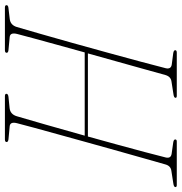

<svg xmlns="http://www.w3.org/2000/svg" viewBox="1 -741 740 782"><g transform="rotate(90 371.0 -350.0)"><path d="M118.5 -50.5Q111 -21.5 130.5 -19.5L184 -14.5Q195 -13.5 195 -7Q195 0 184 0H11Q1 0 1 -6.5Q1 -13.5 13.5 -14.5L56 -19.5Q82 -22 90 -48.5Q100 -82.5 117 -141.5Q134 -200.5 154 -272Q174 -343.5 194 -416.5Q214 -489.5 231 -552.5Q248 -615.5 258 -655.5Q262.5 -676.5 243 -679.5L197 -685.5Q184 -687.5 184.5 -694Q184.5 -700 195 -700H370Q378.5 -700 378.5 -695Q378.5 -688.5 364 -686.5L312.5 -678.5Q292 -676 285.5 -653.5Q276 -619.5 262 -568.8Q248 -518 231.2 -458.5Q214.5 -399 197.5 -338H536Q553 -399.5 569.5 -459.5Q586 -519.5 599.5 -570.5Q613 -621.5 621.5 -655.5Q626 -676 606.5 -679L560.5 -685.5Q547.5 -687.5 548 -694Q548 -700 556.5 -700H733.5Q742.5 -700 742 -694Q741.5 -688 727.5 -686L676 -678Q655.5 -675.5 649.5 -653Q640 -619.5 625.8 -569.5Q611.5 -519.5 595 -460.5Q578.5 -401.5 561.5 -340.5Q544.5 -279.5 529 -223Q513.5 -166.5 501 -121.5Q488.5 -76.5 482 -50Q474.5 -21.5 494 -19.5L547.5 -14.5Q558.5 -13 558.5 -7Q558.5 0 547.5 0H372Q362 0 362 -6Q362 -13 374.5 -14.5L419.5 -19Q445.5 -21.5 453.5 -48.5Q465.5 -88.5 487 -164Q508.5 -239.5 532.5 -325H193.5Q177.5 -267.5 162.8 -214Q148 -160.5 136.5 -118Q125 -75.5 118.5 -50.5Z"/></g></svg>

Font: Fraunces 144pt Soft Thin
Style: Italic
Weight: 100
Italic angle: -16°
Version: Version 1.000;[0bf87f6ff]